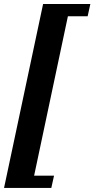

<svg xmlns="http://www.w3.org/2000/svg" viewBox="-28 -725 472 960"><path d="M228.5 214.8H-7.8L187.5 -705.1H423.8L410.2 -643.6H311.5L142.6 153.3H242.2Z"/></svg>

Font: Crimson Pro ExtraBold
Style: Italic
Weight: 800
Italic angle: -12°
Designer: Jacques Le Bailly
Foundry: Baron von Fonthausen
Version: Version 1.003